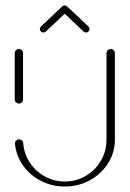

<svg xmlns="http://www.w3.org/2000/svg" viewBox="-20 -699 477 707"><path d="M49.6 -317.8Q43.3 -317.8 38.7 -322.2Q34.1 -326.7 34.1 -333V-503.3Q34.1 -509.6 38.7 -514.1Q43.3 -518.5 49.6 -518.5Q55.9 -518.5 60.4 -514.1Q64.8 -509.6 64.8 -503.3V-333Q64.8 -326.7 60.4 -322.2Q55.9 -317.8 49.6 -317.8ZM387.8 -518.5Q394.1 -518.5 398.5 -514.1Q403 -509.6 403 -503.3V-184.4Q403 -137.8 378.3 -98.3Q353.7 -58.9 311.5 -35.6Q269.3 -12.2 218.9 -12.2Q171.1 -12.2 130.6 -33.1Q90 -54.1 64.6 -90Q39.3 -125.9 35.2 -169.3Q34.4 -175.9 39.1 -180.9Q43.7 -185.9 50.4 -185.9Q56.3 -185.9 60.7 -181.9Q65.2 -177.8 65.6 -171.9Q68.5 -132.6 89.8 -100.4Q111.1 -68.1 145 -49.4Q178.9 -30.7 218.9 -30.7Q260.4 -30.7 295.6 -51.3Q330.7 -71.9 351.5 -107.2Q372.2 -142.6 372.2 -184.4V-503.3Q372.2 -509.6 376.9 -514.1Q381.5 -518.5 387.8 -518.5ZM218.1 -678.9Q223.3 -678.9 227.2 -675.2Q231.1 -671.5 231.1 -666.3Q231.1 -660.7 227 -656.7L148.5 -582.6Q144.4 -579.3 139.6 -579.3Q134.4 -579.3 130.6 -583Q126.7 -586.7 126.7 -591.9Q126.7 -597.4 130.7 -601.5L209.3 -675.6Q213 -678.9 218.1 -678.9ZM227.8 -674.8 305.6 -601.5Q309.6 -597.4 309.6 -591.9Q309.6 -586.7 305.7 -583Q301.9 -579.3 296.7 -579.3Q291.9 -579.3 287.8 -582.6L210 -656.3Z"/></svg>

Font: 26F Galaxy Sans Ultra Light
Style: Regular
Weight: 200
Designer: C₂₉H₂₅N₃O₅
Version: Version 1.100